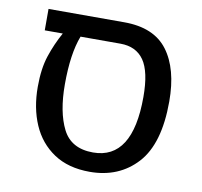

<svg xmlns="http://www.w3.org/2000/svg" viewBox="-69 -637 761 724"><g transform="rotate(10 312.0 -275.0)"><path d="M569 -299Q569 -137 500 -61.5Q431 14 319 14Q237 14 181.5 -23Q126 -60 98.5 -123.5Q71 -187 71 -268Q71 -338 87.5 -387.5Q104 -437 129 -482H60V-564H350Q464 -564 516.5 -494Q569 -424 569 -299ZM470 -299Q470 -396 440 -439Q410 -482 350 -482H197Q170 -412 170 -295Q170 -189 202.5 -124.5Q235 -60 319 -60Q470 -60 470 -299Z"/></g></svg>

Font: FiraGOUPP
Style: Medium
Weight: 400
Designer: bBox Type
Foundry: bBox Type GmbH
Version: Version 1.001